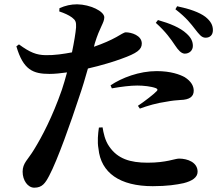

<svg xmlns="http://www.w3.org/2000/svg" viewBox="-20 -821 1040 891"><path d="M792 -611C808 -587 821 -573 837 -572C859 -572 875 -587 875 -608C875 -627 868 -645 846 -665C816 -693 769 -712 713 -728L703 -715C749 -674 774 -638 792 -611ZM885 -686C904 -662 915 -646 934 -646C955 -646 968 -659 968 -681C968 -704 958 -723 933 -743C905 -764 860 -780 802 -792L794 -778C846 -738 867 -709 885 -686ZM499 -411C544 -419 586 -424 617 -424C646 -424 682 -420 703 -412C711 -409 713 -404 708 -399C698 -387 649 -349 620 -330L629 -317C664 -330 708 -343 752 -349C778 -354 799 -356 817 -357C860 -358 879 -373 879 -400C879 -422 867 -444 837 -463C815 -475 773 -491 707 -491C626 -491 545 -460 493 -425ZM456 -230C460 -205 467 -169 487 -141C526 -84 584 -66 665 -66C753 -66 791 -85 811 -85C850 -85 897 -68 897 -24C897 2 872 19 832 29C800 36 756 43 689 43C536 43 448 -19 437 -131C431 -163 435 -202 439 -229ZM68 -615 56 -606C88 -496 134 -478 210 -478C233 -478 263 -481 291 -485C283 -455 275 -428 267 -404C223 -278 175 -187 138 -127C110 -80 85 -65 85 -24C85 16 109 50 139 50C176 50 190 29 208 -5C247 -78 310 -257 347 -370C362 -413 376 -460 388 -503C450 -517 514 -537 543 -548C616 -574 638 -591 638 -619C638 -657 589 -671 564 -671C555 -671 540 -660 520 -649C493 -634 459 -619 416 -604L420 -620C443 -696 464 -715 464 -741C463 -769 399 -800 338 -801C309 -801 283 -795 256 -783L255 -768C279 -760 299 -751 314 -740C331 -727 334 -719 333 -694C331 -669 324 -626 314 -578C277 -571 233 -564 191 -565C149 -566 120 -577 68 -615Z"/></svg>

Font: Noto Serif KR
Style: Bold
Weight: 700
Designer: Ryoko NISHIZUKA 西塚涼子 (kana & ideographs); Frank Grießhammer (Latin, Greek & Cyrillic); Wenlong ZHANG 张文龙 (bopomofo); San
Foundry: Adobe
Version: Version 2.001;hotconv 1.1.0;makeotfexe 2.6.0